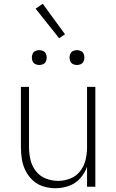

<svg xmlns="http://www.w3.org/2000/svg" viewBox="-20 -991 616 1019"><path d="M274 8Q311 8 346 -4.5Q381 -17 405.5 -44.5Q430 -72 442 -106V0H486V-530H442V-210Q442 -177 434.5 -144Q427 -111 406 -83.5Q385 -56 353.5 -43.5Q322 -31 288 -31Q255 -31 223 -43.5Q191 -56 170 -83.5Q149 -111 141.5 -144Q134 -177 134 -210V-530H91V-210Q91 -178 96 -146Q101 -114 116 -84.5Q131 -55 155 -33Q179 -11 210.5 -1.5Q242 8 274 8ZM388 -646Q399 -646 409 -650.5Q419 -655 423.5 -665Q428 -675 428 -685Q428 -696 423.5 -706Q419 -716 409 -720.5Q399 -725 388 -725Q378 -725 368 -720.5Q358 -716 353.5 -706Q349 -696 349 -685Q349 -675 353.5 -665Q358 -655 368 -650.5Q378 -646 388 -646ZM188 -646Q199 -646 209 -650.5Q219 -655 223.5 -665Q228 -675 228 -685Q228 -696 223.5 -706Q219 -716 209 -720.5Q199 -725 188 -725Q178 -725 168 -720.5Q158 -716 153.5 -706Q149 -696 149 -685Q149 -675 153.5 -665Q158 -655 168 -650.5Q178 -646 188 -646ZM294 -788 325 -809 207 -971 169 -945Z"/></svg>

Font: Iosevka Sparkle Extralight
Style: Regular
Weight: 200
Designer: Belleve Invis
Foundry: Belleve Invis
Version: Version 4.5.0; ttfautohint (v1.8.3)